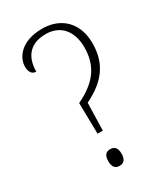

<svg xmlns="http://www.w3.org/2000/svg" viewBox="-183 -803 769 888"><g transform="rotate(-30 202.0 -359.5)"><path d="M169 -340 172 -175H200L204 -322C307 -372 361 -439 361 -550C361 -656 295 -724 192 -724C77 -724 36 -657 36 -611C36 -580 50 -565 70 -565C70 -631 99 -694 194 -694C274 -694 319 -637 319 -552C319 -455 274 -390 169 -340ZM186 5C206 5 222 -5 222 -40C222 -74 206 -84 186 -84C167 -84 151 -74 151 -40C151 -5 167 5 186 5Z"/></g></svg>

Font: Noto Serif Ethiopic SemiCondensed ExtraLight
Style: Regular
Weight: 200
Width: 4
Designer: Monotype Design Team
Foundry: Monotype Imaging Inc.
Version: Version 2.102